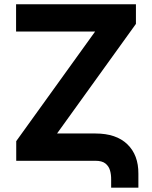

<svg xmlns="http://www.w3.org/2000/svg" viewBox="-20 -747 707 892"><path d="M54.7 -600.5V-727.3H611.5V-636L245 -126.8H423.7Q519.9 -126.8 571.7 -76.7Q623.6 -26.6 622.9 60.4V125H496.4V87.7Q496.8 64.6 491.1 44.7Q485.4 24.9 469.6 12.4Q453.8 0 423.7 0H55.4V-91.3L421.9 -600.5Z"/></svg>

Font: InterMG
Style: Bold
Weight: 700
Designer: Rasmus Andersson
Foundry: rsms
Version: Version 3.019;December 26, 2023;FontCreator 15.0.0.2955 64-b